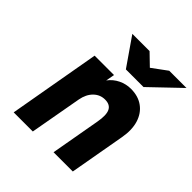

<svg xmlns="http://www.w3.org/2000/svg" viewBox="-197 -870 1008 1008"><g transform="rotate(45 306.5 -366.0)"><path d="M62 0 152 -511H296L287 -462Q309 -491.5 341.5 -507.2Q374 -523 410 -523Q464.5 -523 501.2 -496.2Q538 -469.5 552.8 -421.5Q567.5 -373.5 556 -310L501 0H358L407 -276Q417.5 -334 404.5 -360.5Q391.5 -387 354 -387Q317.5 -387 291 -361Q264.5 -335 256 -290L204 0ZM319 -576 211 -732H339L402 -671L485 -732H613L450 -576Z"/></g></svg>

Font: Overpass Black
Style: Italic
Weight: 900
Italic angle: -10°
Designer: Delve Withrington, Dave Bailey, Thomas Jockin
Foundry: Delve Fonts LLC
Version: Version 4.000